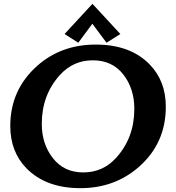

<svg xmlns="http://www.w3.org/2000/svg" viewBox="-20 -982 928 1012"><path d="M467.3 -961.9 614.3 -802.7 541.5 -756.8 466.8 -856.9 392.6 -756.8 320.3 -802.7ZM403.8 9.8Q222.7 9.8 119.6 -94.7Q34.2 -182.1 34.2 -317.9Q34.2 -508.3 175.3 -634.3Q302.2 -747.1 484.4 -747.1Q667 -747.1 768.6 -642.6Q854 -555.2 854 -419.4Q854 -227.5 712.9 -103Q584.5 9.8 403.8 9.8ZM418.9 -73.2Q522.5 -73.2 591.8 -149.9Q688 -255.4 688 -408.2Q688 -515.1 629.9 -589.4Q571.8 -664.1 469.2 -664.1Q366.2 -664.1 296.4 -587.4Q200.2 -481.9 200.2 -329.1Q200.2 -223.1 258.8 -148.4Q317.4 -73.2 418.9 -73.2Z"/></svg>

Font: Berenika
Style: Bold
Weight: 700
Designer: Wojciech Kalinowski "wmk69" (wmk69@o2.pl)
Foundry: Wojciech Kalinowski "wmk69" (wmk69@o2.pl)
Version: Version 3.1.0; 2021-05-14